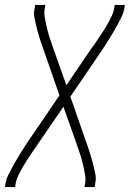

<svg xmlns="http://www.w3.org/2000/svg" viewBox="-43 -540 563 775"><path d="M-23 215 -20 197Q-17 181 -9.5 166Q-2 151 6 136.5Q14 122 22 108Q30 94 39 79.5Q48 65 57 51Q66 37 75 24L197 -155L135 -333Q130 -346 125.5 -360Q121 -374 116.5 -387.5Q112 -401 108.5 -415Q105 -429 101.5 -443Q98 -457 95.5 -471.5Q93 -486 96 -502L99 -520H140L137 -502Q135 -488 137 -474Q139 -460 142 -447Q145 -434 148 -421Q151 -408 155 -395.5Q159 -383 163.5 -370.5Q168 -358 172 -345L225 -196L329 -349Q333 -354 336.5 -358.5Q340 -363 343 -368Q350 -379 357.5 -390Q365 -401 372 -411.5Q379 -422 385.5 -433Q392 -444 398 -455.5Q404 -467 409.5 -478.5Q415 -490 417 -502L420 -520H461L458 -502Q455 -486 447.5 -471Q440 -456 432 -441.5Q424 -427 416 -413Q408 -399 399 -384.5Q390 -370 381 -356Q372 -342 363 -329L241 -150L303 28Q308 41 312.5 55Q317 69 321.5 82.5Q326 96 329.5 110Q333 124 336.5 138Q340 152 342.5 166.5Q345 181 342 197L339 215H298L301 197Q303 183 301 169Q299 155 296 142Q293 129 290 116Q287 103 283 90.5Q279 78 274.5 65.5Q270 53 266 40L213 -109L108 44Q105 49 101.5 53.5Q98 58 95 63Q87 74 80 85Q73 96 66 106.5Q59 117 52.5 128Q46 139 40 150.5Q34 162 28.5 173.5Q23 185 21 197L18 215Z"/></svg>

Font: Iosevka Curly Extralight
Style: Italic
Weight: 200
Italic angle: -9°
Monospace: yes
Designer: Belleve Invis
Foundry: Belleve Invis
Version: Version 22.1.2; ttfautohint (v1.8.4)